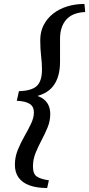

<svg xmlns="http://www.w3.org/2000/svg" viewBox="-20 -733 453 976"><path d="M409.2 -712.9 413.1 -671.9Q347.7 -668.9 316.4 -632.8Q285.2 -596.7 285.2 -536.1V-418.9Q285.2 -339.8 249.5 -294.4Q213.9 -249 135.7 -238.3L138.7 -252Q186.5 -246.1 210.9 -220.7Q235.4 -195.3 235.4 -153.3Q235.4 -118.2 222.2 -85.9Q209 -53.7 191.9 -21.5Q174.8 10.7 161.1 43.9Q147.5 77.1 147.5 113.3Q147.5 151.4 167.5 164.6Q187.5 177.7 228.5 183.6L219.7 222.7Q167 222.7 130.4 209.5Q93.8 196.3 74.7 169.9Q55.7 143.6 55.7 104.5Q55.7 65.4 70.3 29.3Q85 -6.8 104 -40Q123 -73.2 137.7 -104Q152.3 -134.8 152.3 -161.1Q152.3 -191.4 130.9 -205.1Q109.4 -218.8 65.4 -220.7L76.2 -269.5Q141.6 -271.5 167.5 -296.4Q193.4 -321.3 193.4 -379.9Q193.4 -412.1 189 -448.2Q184.6 -484.4 184.6 -529.3Q184.6 -571.3 201.7 -605Q218.8 -638.7 249.5 -663.1Q280.3 -687.5 321.3 -700.2Q362.3 -712.9 409.2 -712.9Z"/></svg>

Font: Crimson Pro ExtraLight Medium
Style: Italic
Weight: 500
Italic angle: -12°
Version: Version 1.002